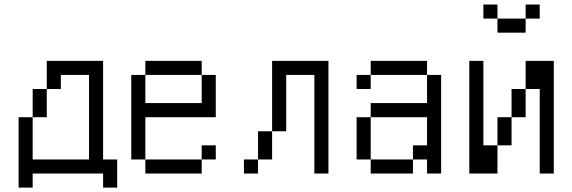

<svg xmlns="http://www.w3.org/2000/svg" viewBox="-20 -770 2540 852"><path d="M437.5 0V62.5H500Q500 62.5 500 -62.5H437.5V-500H187.5Q187.5 -500 187.5 -375H125Q125 -375 125 -250H62.5V62.5H125V0ZM125 -62.5V-250H187.5Q187.5 -250 187.5 -375H250V-437.5H375Q375 -437.5 375 -62.5Z M937.5 -62.5V-125H875V-62.5H625V0H875V-62.5ZM625 -62.5V-250H937.5V-437.5H875Q875 -437.5 875 -312.5H625Q625 -312.5 625 -437.5H562.5Q562.5 -437.5 562.5 -62.5ZM625 -437.5H875V-500H625Z M1125 -62.5H1062.5V0H1125ZM1125 -62.5H1187.5Q1187.5 -62.5 1187.5 -187.5H1125Q1125 -187.5 1125 -62.5ZM1375 -437.5V0H1437.5Q1437.5 0 1437.5 -500H1187.5V-187.5H1250Q1250 -187.5 1250 -437.5Z M1625 -62.5V0H1812.5V-62.5ZM1625 -62.5V-250H1562.5V-62.5ZM1875 -62.5V0H1937.5V-437.5H1875Q1875 -437.5 1875 -312.5H1625V-250H1875Q1875 -250 1875 -125H1812.5V-62.5ZM1625 -437.5H1562.5V-375H1625ZM1625 -437.5H1875V-500H1625Z M2375 -687.5V-750H2312.5V-687.5H2187.5V-625H2312.5V-687.5ZM2062.5 -500Q2062.5 -500 2062.5 0H2187.5Q2187.5 0 2187.5 -125H2125Q2125 -125 2125 -500ZM2375 -375Q2375 -375 2375 0H2437.5Q2437.5 0 2437.5 -500H2312.5Q2312.5 -500 2312.5 -375H2250Q2250 -375 2250 -250H2187.5Q2187.5 -250 2187.5 -125H2250Q2250 -125 2250 -250H2312.5Q2312.5 -250 2312.5 -375ZM2187.5 -687.5V-750H2125V-687.5Z"/></svg>

Font: UnifontExMono
Style: Regular
Weight: 500
Version: Version 15.0.06